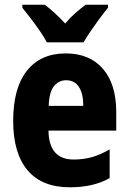

<svg xmlns="http://www.w3.org/2000/svg" viewBox="-20 -786 547 816"><path d="M259 -559Q361 -559 417.5 -493.5Q474 -428 474 -310V-231H186Q188 -108 293 -108Q334 -108 370 -118Q406 -128 446 -151V-29Q377 10 277 10Q158 10 97 -62.5Q36 -135 36 -272Q36 -412 94.5 -485.5Q153 -559 259 -559ZM261 -445Q230 -445 209.5 -420Q189 -395 187 -336H334Q334 -388 315.5 -416.5Q297 -445 261 -445ZM179 -606Q169 -626 150 -653.5Q131 -681 110.5 -708Q90 -735 75 -753V-766H170Q189 -752 211.5 -731.5Q234 -711 257 -686Q279 -712 301.5 -731.5Q324 -751 344 -766H439V-753Q423 -734 403.5 -707.5Q384 -681 365.5 -654Q347 -627 335 -606Z"/></svg>

Font: Noto Sans Gujarati UI Condensed ExtraBold
Style: Regular
Weight: 800
Width: 3
Designer: Jelle Bosma - Monotype Design Team, Universal Thirst
Foundry: Monotype Imaging Inc.
Version: Version 2.106; ttfautohint (v1.8.4.7-5d5b)